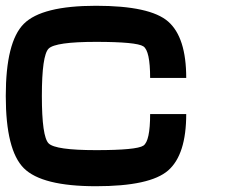

<svg xmlns="http://www.w3.org/2000/svg" viewBox="-20 -645 790 665"><path d="M0 -312.5Q0 -500 62.5 -562.5Q125 -625 312.5 -625Q500 -625 562.5 -570.3Q625 -515.6 625 -375H500Q500 -468.8 476.6 -484.4Q453.1 -500 312.5 -500Q171.9 -500 148.4 -476.6Q125 -453.1 125 -312.5Q125 -171.9 148.4 -148.4Q171.9 -125 312.5 -125Q453.1 -125 476.6 -140.6Q500 -156.2 500 -250H625Q625 -109.4 562.5 -54.7Q500 0 312.5 0Q125 0 62.5 -62.5Q0 -125 0 -312.5Z"/></svg>

Font: CraftyPE
Style: Regular
Weight: 400
Designer: Erek Butcher
Foundry: Haunted Coop
Version: Version 0.018;April 4, 2024;FontCreator 15.0.0.2962 64-bit